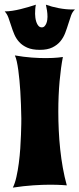

<svg xmlns="http://www.w3.org/2000/svg" viewBox="-39 -812 347 839"><path d="M252.9 -2Q244.6 -2.4 233.4 -3.4Q223.6 -3.9 210.4 -4.4Q197.3 -4.9 180.2 -4.9Q148.4 -4.9 106.9 -2.2Q65.4 0.5 17.1 7.8Q26.4 -10.7 32.7 -38.8Q39.1 -66.9 43.2 -98.9Q47.4 -130.9 49.6 -163.6Q51.8 -196.3 52.7 -223.6Q53.7 -251 54 -270Q54.2 -289.1 54.2 -293.9Q53.2 -357.4 49.8 -412.6Q48.3 -436 46.1 -460Q43.9 -483.9 41 -505.1Q38.1 -526.4 34.4 -543.2Q30.8 -560.1 25.9 -569.8Q65.4 -563 99.1 -560.5Q132.8 -558.1 160.2 -558.1Q177.7 -558.1 191.7 -558.8Q205.6 -559.6 215.3 -560.5Q227.1 -561.5 235.8 -563Q227.1 -519 221.4 -457Q215.8 -395 215.8 -324.2Q215.8 -283.7 217.8 -242.2Q219.7 -200.7 224.1 -159.4Q228.5 -118.2 235.6 -78.4Q242.7 -38.6 252.9 -2ZM288.6 -770.5Q277.8 -761.2 271.7 -744.6Q265.6 -728 259.8 -708.5Q253.9 -689 246.1 -668.5Q238.3 -647.9 224.9 -631.6Q211.4 -615.2 189.9 -604.7Q168.5 -594.2 135.3 -594.2Q101.6 -594.2 80.1 -603.8Q58.6 -613.3 44.9 -628.4Q31.2 -643.6 23.4 -662.1Q15.6 -680.7 9.8 -699.5Q3.9 -718.3 -2.2 -734.9Q-8.3 -751.5 -18.6 -762.2Q-2.9 -762.2 14.9 -764.9Q32.7 -767.6 50.5 -772Q68.4 -776.4 85.7 -781.5Q103 -786.6 117.7 -791.5Q115.7 -781.7 115 -771.5Q114.3 -761.2 114.3 -751.5Q114.3 -745.1 115.5 -735.1Q116.7 -725.1 119.9 -715.6Q123 -706.1 128.9 -699.2Q134.8 -692.4 143.6 -692.4Q150.9 -692.4 155.8 -697.5Q160.6 -702.6 163.6 -710Q166.5 -717.3 167.5 -725.1Q168.5 -732.9 168.5 -738.3Q168.5 -752 166.5 -765.4Q164.6 -778.8 161.6 -791.5Q187 -782.2 217.8 -776.4Q248.5 -770.5 277.3 -770.5Z"/></svg>

Font: Spicy Rice
Style: Regular
Weight: 400
Version: Version 1.000